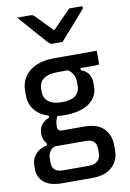

<svg xmlns="http://www.w3.org/2000/svg" viewBox="-113 -904 826 1221"><g transform="rotate(-10 300.0 -293.5)"><path d="M345 -635H277Q270 -635 264.5 -639Q259 -643 245 -657Q238 -666 219.5 -686.5Q201 -707 177.5 -734Q154 -761 130 -788Q106 -815 87 -837H170Q181 -837 186.5 -835Q192 -833 199 -826Q210 -815 236.5 -787.5Q263 -760 303 -719H308Q347 -759 373.5 -786.5Q400 -814 423 -837H500Q510 -837 510 -828Q510 -824 507 -819.5Q504 -815 490 -800Q478 -787 458.5 -764Q439 -741 416.5 -716Q394 -691 375 -669Q356 -647 345 -635ZM109 -82Q109 -149 177 -176V-188Q119 -206 87.5 -245.5Q56 -285 56 -343V-367Q56 -447 114 -494.5Q172 -542 277 -542H549V-462Q549 -451 538 -451H428V-438Q463 -425 478 -400Q493 -375 493 -342V-323Q493 -255 437.5 -214.5Q382 -174 277 -174Q253 -174 231 -177Q215 -148 215 -111Q215 -81 246 -81H387Q472 -81 513 -39Q554 3 554 70V102Q554 167 509.5 208.5Q465 250 381 250H187Q110 250 70.5 217.5Q31 185 31 129V111Q31 66 58.5 35Q86 4 133 -4V-19Q109 -45 109 -82ZM277 -258Q333 -258 362 -280.5Q391 -303 391 -345V-368Q391 -393 381.5 -413Q372 -433 348 -451H277Q221 -451 190 -429Q159 -407 159 -363V-343Q159 -309 181 -288Q210 -258 277 -258ZM209 170H377Q397 170 410.5 164Q424 158 432 150Q449 133 449 101V76Q449 44 433 27.5Q417 11 377 11H202Q193 11 185 9Q158 19 147 39Q136 59 136 83V109Q136 137 152.5 153.5Q169 170 209 170Z"/></g></svg>

Font: Recursive Mn Lnr St Med
Style: Regular
Weight: 500
Monospace: yes
Version: Version 1.079;hotconv 1.0.112;makeotfexe 2.5.65598; ttfautoh